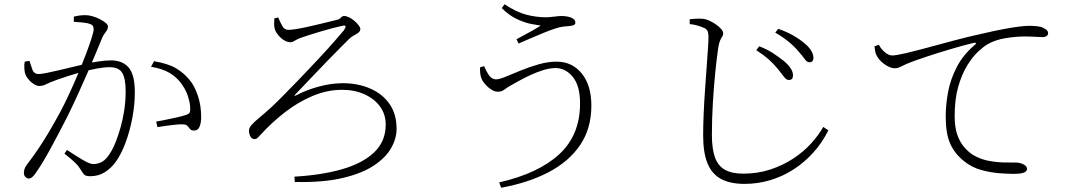

<svg xmlns="http://www.w3.org/2000/svg" viewBox="-20 -822 5040 900"><path d="M294 -119Q335 -92 368 -72.5Q401 -53 417 -53Q440 -53 460 -64.5Q480 -76 501 -112Q512 -130 523.5 -159.5Q535 -189 545.5 -226Q556 -263 562.5 -306Q569 -349 569 -394Q569 -454 553 -480.5Q537 -507 493 -507Q468 -507 433 -500.5Q398 -494 361.5 -484Q325 -474 294.5 -464Q264 -454 247 -448Q211 -435 196 -427Q181 -419 164 -419Q152 -419 137.5 -428.5Q123 -438 112 -452Q101 -466 97 -480Q95 -488 94 -504Q93 -520 96 -533L118 -537Q124 -518 131.5 -496.5Q139 -475 161 -475Q174 -475 200.5 -480.5Q227 -486 259.5 -493.5Q292 -501 324.5 -509Q357 -517 383 -523Q403 -528 438.5 -533.5Q474 -539 500 -539Q554 -539 583 -505.5Q612 -472 612 -389Q612 -330 600 -267.5Q588 -205 567.5 -150.5Q547 -96 520 -60Q499 -32 470 -14Q441 4 403 4Q380 4 373 -5Q366 -14 356 -30Q352 -37 346 -44.5Q340 -52 325.5 -65.5Q311 -79 282 -102ZM326 -720V-744Q337 -747 351 -749Q365 -751 381 -751Q395 -751 413 -746Q431 -741 447.5 -732.5Q464 -724 475 -715Q486 -706 486 -698Q486 -688 481.5 -680.5Q477 -673 471 -665.5Q465 -658 460 -647Q449 -621 432 -579.5Q415 -538 393 -487Q371 -436 346 -381.5Q321 -327 295 -274Q273 -231 253 -193Q233 -155 215 -122Q197 -89 180 -61Q163 -33 146 -9Q137 4 129.5 9.5Q122 15 114 15Q107 15 99.5 8Q92 1 92 -12Q92 -21 95 -30Q98 -39 106 -50Q135 -88 159 -123.5Q183 -159 208 -201Q233 -243 263 -298Q282 -334 303.5 -380Q325 -426 345.5 -475Q366 -524 382.5 -567.5Q399 -611 409 -642.5Q419 -674 419 -684Q419 -692 416.5 -698.5Q414 -705 403 -709Q392 -714 367.5 -716.5Q343 -719 326 -720ZM688 -509 702 -535Q768 -524 805 -502Q842 -480 869 -447Q891 -421 907 -375Q923 -329 923 -272Q923 -247 915.5 -228.5Q908 -210 890 -210Q877 -210 871.5 -216.5Q866 -223 860 -230.5Q854 -238 840 -239Q830 -240 807 -238Q784 -236 759.5 -232.5Q735 -229 718 -226L712 -252Q729 -255 756.5 -260.5Q784 -266 810.5 -272Q837 -278 851 -283Q867 -288 870 -296.5Q873 -305 871 -324Q870 -343 860.5 -372.5Q851 -402 828 -433Q806 -462 773.5 -481Q741 -500 688 -509Z M1284 -740 1266 -736Q1265 -723 1265 -708.5Q1265 -694 1269 -683Q1272 -674 1279.5 -663.5Q1287 -653 1297 -644Q1307 -635 1318.5 -629.5Q1330 -624 1340 -624Q1351 -624 1361.5 -631Q1372 -638 1388 -644Q1402 -649 1428 -657.5Q1454 -666 1483.5 -674.5Q1513 -683 1539 -690Q1565 -697 1580 -700Q1600 -705 1600 -698.5Q1600 -692 1592 -680Q1578 -663 1546 -626.5Q1514 -590 1471 -544Q1428 -498 1381.5 -449.5Q1335 -401 1293 -359Q1251 -317 1220 -291Q1203 -276 1186 -262Q1169 -248 1158 -235Q1147 -222 1147 -209Q1147 -196 1153.5 -183Q1160 -170 1172 -170Q1181 -170 1187 -175.5Q1193 -181 1203 -192Q1255 -249 1316.5 -296.5Q1378 -344 1446 -372.5Q1514 -401 1583 -401Q1642 -401 1688.5 -380Q1735 -359 1761.5 -322.5Q1788 -286 1788 -238Q1788 -159 1733.5 -107.5Q1679 -56 1582.5 -28.5Q1486 -1 1360 6L1362 31Q1494 34 1585.5 12.5Q1677 -9 1732.5 -46Q1788 -83 1813.5 -128Q1839 -173 1839 -218Q1839 -287 1806 -334.5Q1773 -382 1715.5 -407Q1658 -432 1586 -432Q1535 -432 1477.5 -417Q1420 -402 1370 -376Q1362 -372 1360.5 -373Q1359 -374 1366 -381Q1380 -396 1404.5 -421.5Q1429 -447 1458.5 -478Q1488 -509 1518.5 -540.5Q1549 -572 1575 -598Q1601 -624 1617 -640Q1627 -650 1639 -656Q1651 -662 1660 -669Q1669 -676 1669 -686Q1669 -693 1661 -703.5Q1653 -714 1641.5 -724Q1630 -734 1617 -740.5Q1604 -747 1593 -747Q1584 -747 1577.5 -739Q1571 -731 1555 -728Q1543 -725 1520.5 -719.5Q1498 -714 1471 -707.5Q1444 -701 1416.5 -695Q1389 -689 1366.5 -685.5Q1344 -682 1332 -682Q1313 -682 1303 -700.5Q1293 -719 1284 -740Z M2249 -512Q2259 -490 2267.5 -476Q2276 -462 2285.5 -456Q2295 -450 2306 -450Q2320 -450 2350.5 -462.5Q2381 -475 2421 -491.5Q2461 -508 2505 -520.5Q2549 -533 2589 -533Q2662 -533 2707 -477.5Q2752 -422 2752 -327Q2752 -219 2699 -141.5Q2646 -64 2551 -14.5Q2456 35 2329 58L2320 33Q2504 -9 2601.5 -99Q2699 -189 2699 -337Q2699 -420 2665 -461.5Q2631 -503 2584 -503Q2558 -503 2527 -493.5Q2496 -484 2466 -470Q2436 -456 2411 -442Q2386 -428 2372 -420Q2356 -411 2343.5 -401.5Q2331 -392 2314 -392Q2300 -392 2285 -401Q2270 -410 2258 -423Q2246 -436 2240 -447Q2233 -462 2231.5 -474Q2230 -486 2230 -506ZM2332 -784 2345 -802Q2401 -765 2447.5 -753Q2494 -741 2539 -741Q2554 -741 2577 -744Q2600 -747 2612 -747Q2628 -747 2642.5 -744Q2657 -741 2667 -734Q2677 -727 2677 -716Q2677 -708 2669.5 -704.5Q2662 -701 2649 -700Q2639 -699 2622.5 -697.5Q2606 -696 2585 -689Q2562 -682 2530.5 -669Q2499 -656 2467.5 -642.5Q2436 -629 2411 -618L2401 -638Q2423 -650 2443.5 -661Q2464 -672 2482.5 -682.5Q2501 -693 2515 -702Q2501 -704 2471 -709.5Q2441 -715 2404 -732Q2367 -749 2332 -784Z M3626 -499Q3607 -522 3585 -542Q3563 -562 3525 -587L3539 -605Q3580 -589 3607 -570.5Q3634 -552 3652 -538Q3700 -499 3697 -465Q3696 -455 3691 -451Q3686 -447 3678 -447Q3666 -447 3655 -462Q3644 -477 3626 -499ZM3723 -581Q3704 -604 3676.5 -626.5Q3649 -649 3614 -669L3628 -687Q3670 -672 3698.5 -655.5Q3727 -639 3744 -625Q3793 -587 3793 -550Q3793 -541 3788 -535.5Q3783 -530 3774 -530Q3763 -530 3752.5 -544.5Q3742 -559 3723 -581ZM3213 -709V-732Q3233 -734 3247.5 -734.5Q3262 -735 3273 -734Q3288 -733 3304.5 -725.5Q3321 -718 3336 -707.5Q3351 -697 3360.5 -686Q3370 -675 3370 -666Q3370 -657 3365.5 -650.5Q3361 -644 3356 -633.5Q3351 -623 3347 -600Q3340 -553 3333 -484.5Q3326 -416 3321.5 -339Q3317 -262 3317 -190Q3317 -124 3331.5 -84Q3346 -44 3378.5 -26Q3411 -8 3464 -8Q3532 -8 3591 -27.5Q3650 -47 3698 -78.5Q3746 -110 3781.5 -149Q3817 -188 3839 -227L3863 -211Q3834 -153 3792.5 -107Q3751 -61 3700 -28Q3649 5 3590.5 22.5Q3532 40 3470 40Q3404 40 3361 17.5Q3318 -5 3297 -55Q3276 -105 3276 -187Q3276 -235 3278.5 -291Q3281 -347 3285 -403Q3289 -459 3292.5 -508.5Q3296 -558 3298.5 -594Q3301 -630 3301 -645Q3301 -669 3296 -678Q3291 -687 3278 -692Q3267 -697 3248.5 -702.5Q3230 -708 3213 -709Z M4100 -612 4079 -605Q4081 -594 4082 -584.5Q4083 -575 4087 -566Q4092 -555 4101 -544Q4110 -533 4122.5 -523.5Q4135 -514 4148.5 -508Q4162 -502 4174 -502Q4188 -502 4202.5 -509.5Q4217 -517 4231 -523Q4262 -536 4314.5 -553.5Q4367 -571 4428.5 -589.5Q4490 -608 4544 -621Q4553 -623 4554.5 -620Q4556 -617 4551 -613Q4495 -566 4465 -508Q4435 -450 4424 -390Q4413 -330 4413 -276Q4413 -195 4434.5 -147.5Q4456 -100 4501 -65Q4536 -37 4580 -25Q4624 -13 4665 -10Q4706 -7 4731 -7Q4754 -7 4767.5 -9.5Q4781 -12 4787.5 -17.5Q4794 -23 4794 -30Q4794 -40 4785.5 -46.5Q4777 -53 4765.5 -56.5Q4754 -60 4744 -60Q4722 -60 4686.5 -60.5Q4651 -61 4612.5 -68.5Q4574 -76 4539 -97Q4518 -111 4499 -133Q4480 -155 4467.5 -190Q4455 -225 4455 -278Q4455 -358 4472 -416.5Q4489 -475 4514 -515.5Q4539 -556 4565.5 -580.5Q4592 -605 4610 -615Q4647 -636 4695.5 -643.5Q4744 -651 4781 -651Q4812 -651 4833 -649.5Q4854 -648 4867 -648Q4880 -648 4886.5 -653.5Q4893 -659 4893 -666Q4893 -673 4888.5 -679Q4884 -685 4869 -692Q4860 -697 4841.5 -699Q4823 -701 4804 -701Q4787 -701 4758 -697.5Q4729 -694 4686 -686Q4643 -678 4583 -664Q4523 -651 4457 -633.5Q4391 -616 4330.5 -599.5Q4270 -583 4225 -572.5Q4180 -562 4162 -562Q4146 -562 4127.5 -577.5Q4109 -593 4100 -612Z"/></svg>

Font: Early Summer Mincho VF
Style: Regular
Weight: 250
Designer: GuiWonder
Version: Version 1.002